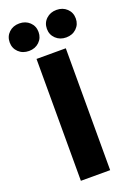

<svg xmlns="http://www.w3.org/2000/svg" viewBox="-237 -1013 747 1077"><g transform="rotate(-20 136.5 -474.0)"><path d="M224.1 -727.5V0H49.3V-727.5ZM248 -783.7Q210.9 -783.7 186.3 -807.1Q161.6 -830.6 161.6 -865.7Q161.6 -901.4 186.3 -924.6Q210.9 -947.8 248 -947.8Q285.2 -947.8 309.6 -924.6Q334 -901.4 334 -865.7Q334 -830.6 309.6 -807.1Q285.2 -783.7 248 -783.7ZM25.9 -783.7Q-11.7 -783.7 -36.1 -807.1Q-60.5 -830.6 -60.5 -865.7Q-60.5 -901.4 -36.1 -924.6Q-11.7 -947.8 25.9 -947.8Q63 -947.8 87.4 -924.6Q111.8 -901.4 111.8 -865.7Q111.8 -830.6 87.4 -807.1Q63 -783.7 25.9 -783.7Z"/></g></svg>

Font: Inter 28pt ExtraBold
Style: Regular
Weight: 800
Designer: Rasmus Andersson
Foundry: rsms
Version: Version 4.001;git-66647c0bb